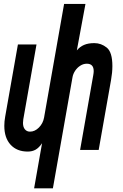

<svg xmlns="http://www.w3.org/2000/svg" viewBox="-20 -782 640 1002"><path d="M199.5 -34.5Q183.5 -11 166 -1Q148.5 9 124.5 9Q68 9 35.2 -26.8Q2.5 -62.5 2.5 -125.5Q2.5 -148.5 7 -173L73.5 -550H170.5L101.5 -159Q100 -149.5 100 -140.5Q100 -119 110 -107Q120 -95 136.5 -95Q162 -95 183.2 -116.5Q204.5 -138 210 -168.5L314.5 -761.5H426L381 -519Q396.5 -538 418.5 -547.5Q440.5 -557 472.5 -557Q508 -557 537.2 -533.5Q566.5 -510 566.5 -437Q566.5 -403.5 559.5 -364.5L495 0.5H398L466.5 -388.5Q469 -402 469 -411Q469 -449.5 433 -449.5Q415 -449.5 399 -439.2Q383 -429 372.2 -412.8Q361.5 -396.5 358.5 -379.5L256 201H158Z"/></svg>

Font: JuliaMono BoldItalic
Style: Regular
Weight: 700
Italic angle: -9°
Monospace: yes
Designer: cormullion
Foundry: corm
Version: Version 0.049; ttfautohint (v1.8.4)